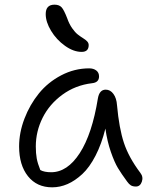

<svg xmlns="http://www.w3.org/2000/svg" viewBox="-20 -739 641 814"><path d="M326.2 -519Q291.5 -519 255.4 -544.9Q219.2 -570.8 196.5 -608.4Q173.8 -646 173.8 -679.2Q173.8 -719.2 210.9 -719.2Q230.5 -719.2 240.7 -708.5Q251 -697.8 265.1 -661.1Q273.4 -637.2 285.9 -619.4Q298.3 -601.6 310.1 -592.5Q321.8 -583.5 332.5 -576.9Q343.3 -570.3 349.6 -563.5Q356 -556.6 356 -547.9Q356 -519 326.2 -519ZM201.2 55.2Q136.2 55.2 98.6 8.1Q61 -39.1 61 -118.2Q61 -176.8 83.7 -236.1Q106.4 -295.4 144.8 -342.8Q183.1 -390.1 239.5 -419.7Q295.9 -449.2 357.9 -449.2Q376.5 -449.2 388.2 -440.2Q399.9 -431.2 399.9 -415Q399.9 -389.2 370.1 -386.2Q299.8 -377.9 244.6 -337.6Q189.5 -297.4 160.6 -239.5Q131.8 -181.6 131.8 -118.2Q131.8 -88.9 135.7 -67.4Q139.6 -45.9 150.9 -18.1Q167.5 -8.8 196.8 -8.8Q265.6 -8.8 318.1 -89.8Q370.6 -170.9 395 -321.8Q401.4 -358.9 428.2 -358.9Q447.8 -358.9 460.9 -340.8Q474.1 -322.8 476.1 -293Q484.9 -195.3 505.4 -133.3Q525.9 -71.3 575.2 -5.9Q588.4 11.2 581.3 31.5Q574.2 51.8 556.2 51.8Q543 51.8 534.9 46.9Q526.9 42 519 30.8Q494.6 -2.4 480 -26.6Q465.3 -50.8 450 -95Q434.6 -139.2 426.8 -193.8Q410.6 -128.4 385 -78.9Q359.4 -29.3 328.9 -1Q298.3 27.3 266.4 41.3Q234.4 55.2 201.2 55.2Z"/></svg>

Font: Shantell Sans Bouncy
Style: Regular
Weight: 300
Designer: Stephen Nixon, Anya Danilova, Shantell Martin
Foundry: Arrow Type
Version: Version 1.006;[9816181b4]